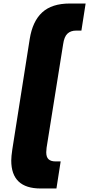

<svg xmlns="http://www.w3.org/2000/svg" viewBox="-20 -862 507 1092"><path d="M44 51Q44 28 50 -12L149 -640Q165 -741 220 -791.5Q275 -842 377 -842H467L443 -688H413Q382 -688 363.5 -670.5Q345 -653 339 -610L245 -22Q243 -2 243 4Q243 32 256.5 44Q270 56 295 56H325L301 210H211Q44 210 44 51Z"/></svg>

Font: Exo Black
Style: Italic
Weight: 900
Italic angle: -9°
Designer: Natanael Gama
Foundry: Natanael Gama
Version: Version 1.500; ttfautohint (v1.6)